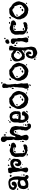

<svg xmlns="http://www.w3.org/2000/svg" viewBox="1882 -2591 941 4745"><g transform="rotate(-90 2352.5 -218.5)"><path d="M64 -266Q65 -263 65.5 -260.5Q66 -258 68 -256Q71 -252 69 -245Q60 -234 52 -234Q26 -246 34 -265Q36 -267 40.5 -269.5Q45 -272 50 -272Q53 -272 54 -271Q58 -268 64 -266ZM392 -1 388 1Q387 6 381 8Q375 10 372 14Q366 17 360 17Q352 17 348 18Q339 16 338 14Q330 14 326 10Q322 6 315 3Q312 -3 311 -4.5Q310 -6 308 -6H306Q307 -8 303 -12Q299 -16 298 -18Q293 -21 292 -23Q288 -25 285 -25Q280 -25 276 -20Q272 -14 268 -13L264 -10Q257 -7 253.5 -4Q250 -1 247 1Q244 0 238 0Q229 0 222 4Q215 7 210 8Q205 9 197 9Q192 10 189 10Q186 10 184 11Q181 12 175 12Q170 12 167 11.5Q164 11 160 10Q152 10 149 9H138Q134 7 133 7Q132 7 131.5 7.5Q131 8 130 8Q128 10 122 10Q113 5 109 5Q104 5 98 -1Q95 -4 90 -4Q83 -9 80 -14Q79 -16 78 -18Q77 -20 77 -22Q72 -30 73 -33Q69 -43 65 -46Q61 -50 59 -55Q57 -60 57 -63Q56 -65 56 -67Q56 -69 55 -71Q53 -79 52 -88.5Q51 -98 51 -106Q52 -113 51 -116Q52 -140 58 -154L60 -165Q60 -171 64 -174Q65 -185 70 -190Q72 -193 76 -201Q82 -207 82 -208V-209Q88 -213 88 -214Q98 -225 106 -230Q114 -235 124 -240Q157 -253 178 -253Q185 -253 188 -252Q192 -256 202 -256Q211 -256 215 -253Q222 -251 224.5 -250Q227 -249 230 -247Q232 -245 233.5 -245Q235 -245 237 -244Q246 -243 248 -241L251 -239Q259 -237 264 -237Q277 -237 282 -245Q283 -246 284.5 -248Q286 -250 286 -252Q286 -256 288 -260Q289 -262 288 -266Q287 -270 286 -273Q286 -296 284.5 -319Q283 -342 278 -365Q276 -371 275 -376.5Q274 -382 269 -385Q260 -412 241 -427Q235 -427 232 -431L224 -434Q217 -437 210 -437Q208 -437 207 -436.5Q206 -436 204 -436Q196 -434 189 -434Q188 -435 185 -435Q183 -435 182 -434L174 -432Q172 -433 167 -433Q163 -433 154 -428.5Q145 -424 143 -422Q140 -420 137 -419.5Q134 -419 132 -418Q129 -416 126.5 -415Q124 -414 122 -411Q121 -410 116 -406Q109 -402 104 -392Q100 -387 95.5 -379.5Q91 -372 91 -369L93 -360Q97 -357 98 -352Q103 -341 105 -341L107 -339H118Q124 -339 128 -341Q132 -343 137 -343Q139 -349 137 -357Q136 -361 138 -368Q144 -379 151 -386Q158 -393 170 -396Q172 -397 177 -400Q181 -402 184 -402Q191 -398 194 -398H196Q210 -396 216.5 -392.5Q223 -389 228 -381Q230 -375 230 -372Q230 -367 235 -364Q235 -356 235.5 -351Q236 -346 238 -342Q240 -338 237.5 -333.5Q235 -329 233 -324Q228 -318 227 -317Q226 -312 222.5 -308.5Q219 -305 216 -301Q214 -299 213 -296.5Q212 -294 207 -292L191 -286Q182 -281 178.5 -279.5Q175 -278 173 -278Q170 -278 164 -276Q153 -271 151 -273Q141 -273 138 -272Q135 -271 131 -271H128L118 -273Q109 -273 104 -280Q100 -286 88 -286Q79 -292 73 -295Q66 -297 65 -302Q59 -306 56 -308.5Q53 -311 51 -313Q49 -315 47.5 -316.5Q46 -318 44 -319Q42 -324 40.5 -327.5Q39 -331 37 -335Q32 -343 31.5 -351Q31 -359 31 -367Q31 -375 33 -383.5Q35 -392 37 -397Q38 -399 39 -401.5Q40 -404 41 -407Q46 -419 48.5 -422.5Q51 -426 53 -428Q61 -443 66.5 -446.5Q72 -450 79 -454Q86 -458 91 -460.5Q96 -463 101 -465Q107 -467 119 -469Q127 -470 134.5 -471Q142 -472 150 -477Q173 -477 194 -480Q196 -479 201 -481H219H224Q232 -481 237 -480Q253 -475 262.5 -473Q272 -471 278 -466Q304 -462 315 -440Q315 -436 316 -434Q317 -432 318 -430Q320 -424 320 -422Q323 -417 326 -414Q329 -411 332 -406Q335 -401 336.5 -397Q338 -393 340 -389Q342 -385 343.5 -381.5Q345 -378 347 -374Q349 -370 350 -367.5Q351 -365 353 -360L356 -352Q356 -347 359 -342Q360 -340 360 -338Q360 -336 361 -334Q359 -327 362 -322Q364 -315 362 -312Q366 -305 366 -297V-279Q366 -270 366.5 -266.5Q367 -263 368 -261Q370 -257 368 -252Q366 -245 368 -245Q369 -232 367.5 -226Q366 -220 366 -215Q366 -210 365 -206Q364 -202 363 -199Q364 -181 361 -175Q358 -151 355 -130Q357 -122 356.5 -116Q356 -110 355 -100Q356 -89 357 -81Q358 -73 363 -67L382 -63Q388 -61 388 -57Q390 -53 391.5 -50.5Q393 -48 395 -46Q400 -39 400 -35Q400 -33 399.5 -23Q399 -13 398 -11ZM139 -160Q137 -152 135 -148.5Q133 -145 133 -143Q133 -132 132.5 -127.5Q132 -123 131 -118Q127 -107 130 -99Q131 -94 132.5 -88.5Q134 -83 136 -81Q137 -71 144 -65.5Q151 -60 160 -56Q164 -55 171 -55Q179 -55 185 -58Q193 -62 202 -62Q210 -68 218 -68Q229 -75 228 -75Q235 -78 248 -84.5Q261 -91 264 -97Q270 -104 270 -120Q270 -125 272 -127Q274 -129 273.5 -130.5Q273 -132 273 -134Q269 -139 269 -144Q270 -147 269.5 -149.5Q269 -152 269 -153L264 -167Q263 -169 262.5 -171Q262 -173 262 -176Q259 -181 256.5 -184.5Q254 -188 252 -188Q249 -188 243 -190Q241 -189 236 -189Q231 -189 229 -191Q227 -193 222 -193Q217 -193 215 -191Q207 -191 199.5 -189Q192 -187 184 -184Q170 -176 156 -172Q151 -171 148.5 -170.5Q146 -170 143 -168ZM382 -449Q396 -445 401 -435Q404 -429 405 -422.5Q406 -416 401 -411Q393 -404 390.5 -402.5Q388 -401 386 -401Q383 -401 379 -403L364 -409Q354 -419 354 -435Q356 -437 357.5 -439Q359 -441 361 -443Q364 -446 368 -446H371Q374 -449 382 -449ZM43 -7H48Q55 -7 59.5 -3.5Q64 0 62 7Q62 10 61.5 13Q61 16 59 16Q55 16 50 21Q40 19 37.5 9Q35 -1 43 -7ZM394 -160Q406 -159 408.5 -153.5Q411 -148 409 -143Q404 -139 400 -139Q394 -141 393 -148Q392 -155 394 -160ZM390 -78 388 -81Q382 -89 383 -94Q384 -98 384 -108Q389 -114 391 -114Q416 -117 417 -108Q420 -100 419 -97Q417 -95 417 -93Q417 -91 416 -89Q411 -84 403 -81Q395 -78 390 -78Z M579 -164 576 -165Q575 -172 577 -178Q579 -182 578 -185Q587 -189 592 -189Q599 -189 603 -183Q610 -174 604 -163Q596 -156 594 -154.5Q592 -153 590 -153Q582 -153 581 -156.5Q580 -160 579 -164ZM581 -400Q595 -403 599 -409Q603 -413 608 -413Q616 -419 617 -418Q627 -423 630 -424Q632 -424 633.5 -424.5Q635 -425 637 -425Q641 -427 644 -428Q647 -429 648 -429Q663 -434 668 -434H671Q673 -434 674.5 -433.5Q676 -433 678 -433Q680 -433 688 -435Q692 -434 695 -433.5Q698 -433 702 -433Q709 -433 716 -433Q723 -433 731 -431Q737 -430 743 -425Q751 -425 755 -419Q763 -415 763 -413Q772 -407 778 -396Q781 -391 783.5 -387Q786 -383 790 -378Q796 -371 798 -361Q800 -352 804 -348Q803 -340 802 -332.5Q801 -325 800 -317Q796 -305 796 -287Q796 -284 796 -280Q796 -276 797 -272Q798 -263 797 -256Q792 -245 790.5 -239Q789 -233 787 -228Q785 -223 783 -218.5Q781 -214 779 -209Q771 -202 768 -198Q766 -196 764.5 -194.5Q763 -193 761 -192Q756 -182 746 -177Q736 -172 724 -170Q723 -167 718 -167H716Q713 -168 709 -164Q701 -164 699 -162Q698 -161 695 -161Q693 -161 688 -164Q681 -164 676 -168Q672 -170 666 -170Q664 -172 662 -173Q660 -174 655 -174Q647 -179 643 -184Q639 -189 634 -194Q627 -210 624 -215Q621 -219 619 -227V-237Q617 -241 619 -245Q614 -258 621 -271Q623 -274 624 -277Q625 -280 627 -283Q630 -288 632 -294Q631 -302 637.5 -305.5Q644 -309 649 -312Q652 -314 656.5 -316Q661 -318 666 -318Q671 -318 674 -315Q680 -311 683 -311Q688 -303 687 -293Q686 -283 684 -276Q685 -271 685.5 -266Q686 -261 686 -256Q686 -246 694 -243Q703 -242 706 -242Q709 -242 711 -243Q719 -248 720.5 -250.5Q722 -253 723 -256Q724 -260 728 -268Q732 -280 735 -285Q739 -290 739 -300Q739 -306 738 -309Q736 -313 736 -317Q731 -322 730 -328.5Q729 -335 727 -340Q719 -348 707 -351Q696 -354 686 -362Q676 -361 665 -359Q654 -357 644 -352Q639 -347 634 -345Q629 -343 621 -340L614 -333Q611 -329 606 -327Q601 -322 597.5 -318Q594 -314 591 -311Q583 -303 578.5 -286.5Q574 -270 574 -258Q577 -251 574 -243Q569 -226 568 -218Q565 -212 563 -201Q562 -191 560 -189Q558 -183 558.5 -179Q559 -175 560 -172L563 -158V-145Q568 -136 569 -125Q570 -120 571.5 -114Q573 -108 575 -103Q575 -91 578 -88Q580 -86 580 -82Q580 -78 580 -73Q580 -69 582 -61Q582 -57 582.5 -53.5Q583 -50 584 -45Q589 -32 583 -22L569 -4Q567 -3 565.5 -2.5Q564 -2 562 -1Q558 1 554 4H551Q546 4 544 6H535Q533 7 531.5 7Q530 7 528 8Q511 6 505.5 3Q500 0 498 -2Q491 -2 487 -6L476 -16Q470 -19 467 -25Q467 -33 466 -35L463 -44Q464 -54 465.5 -63Q467 -72 469 -77Q471 -79 472 -81Q473 -83 474 -85L476 -87Q479 -97 482.5 -107Q486 -117 489 -127L494 -156Q495 -158 495 -164V-181Q494 -184 492.5 -188.5Q491 -193 491 -198Q489 -204 489 -208Q489 -213 488.5 -217.5Q488 -222 487 -227Q484 -234 486 -240Q481 -256 482 -264Q482 -272 478 -278Q476 -288 475.5 -295.5Q475 -303 477 -311Q475 -317 476 -322Q476 -325 475.5 -327.5Q475 -330 474 -334Q473 -341 472.5 -347.5Q472 -354 472 -360Q472 -373 467 -379Q462 -392 457.5 -397.5Q453 -403 448 -406L443 -415Q438 -420 437 -426Q436 -432 444 -440Q449 -454 452 -462.5Q455 -471 460 -481Q472 -484 482.5 -484.5Q493 -485 505 -485Q510 -487 516.5 -488Q523 -489 529 -491Q534 -492 537.5 -492.5Q541 -493 545 -493Q555 -493 561 -487Q563 -484 566 -482.5Q569 -481 572 -479Q582 -465 579 -454Q581 -449 582 -442Q583 -435 582 -428Q581 -421 581 -414Q581 -407 581 -400ZM666 -141Q667 -128 652 -128Q644 -136 647 -136V-140Q652 -144 657 -144Q660 -144 662 -143Q664 -142 666 -141ZM647 -498Q661 -487 660.5 -482Q660 -477 657 -472Q652 -470 651 -468Q647 -464 644 -462Q641 -460 634 -460Q628 -460 625 -461Q616 -470 622 -481Q636 -497 647 -498ZM756 -464Q754 -467 754 -473Q754 -479 756 -484Q760 -486 767 -486Q771 -486 772 -485Q773 -483 774.5 -482Q776 -481 778 -479Q778 -468 771 -466Q764 -464 756 -464ZM798 -469Q810 -461 810 -460Q812 -456 812 -453Q815 -441 812 -435Q810 -434 807 -433Q804 -432 802 -430Q799 -427 791 -427Q780 -427 778 -438Q777 -450 781 -451Q785 -452 783 -457Q785 -459 786.5 -460.5Q788 -462 789 -464Q790 -467 798 -469Z M866 -35Q862 -39 863 -44Q864 -46 874 -46Q877 -41 876 -37.5Q875 -34 872 -35ZM925 -11 915 -6Q910 -1 903 -1H885Q881 -9 881.5 -13Q882 -17 884 -19Q887 -22 891 -28Q896 -29 898.5 -29.5Q901 -30 903 -31Q907 -29 908.5 -29.5Q910 -30 911 -30Q918 -30 923 -24.5Q928 -19 925 -11ZM985 -129Q992 -127 995 -126Q998 -125 1000 -120Q1007 -116 1009 -106Q1010 -101 1008 -99Q1006 -97 1003 -95Q1000 -93 996.5 -91.5Q993 -90 992 -87Q985 -88 978.5 -90.5Q972 -93 967 -98Q962 -110 965 -117.5Q968 -125 973 -127ZM999 -334Q1001 -317 991 -312Q988 -311 981 -304Q975 -298 969 -298Q961 -298 959 -311Q960 -313 961.5 -316Q963 -319 963 -324Q963 -331 969 -332Q972 -341 985 -341Q995 -341 999 -334ZM1189 -386Q1194 -383 1197 -374.5Q1200 -366 1201 -358Q1201 -350 1195 -346Q1194 -342 1194 -339.5Q1194 -337 1192 -335Q1186 -330 1182 -326.5Q1178 -323 1176 -319Q1170 -313 1161 -310Q1151 -300 1144 -299Q1139 -297 1136.5 -296Q1134 -295 1133 -294H1128Q1121 -294 1118 -293Q1114 -291 1111 -291H1102Q1094 -291 1089 -295.5Q1084 -300 1077 -305Q1072 -315 1074.5 -323Q1077 -331 1079 -336Q1080 -345 1077 -350Q1074 -355 1072 -362Q1063 -365 1058 -367Q1052 -369 1049 -369Q1044 -369 1042 -368L1035 -365Q1030 -364 1026 -363.5Q1022 -363 1017 -363Q1010 -363 1002 -358H985Q979 -358 976.5 -357Q974 -356 972 -354Q970 -352 967 -350.5Q964 -349 961 -347Q953 -342 947.5 -337Q942 -332 940 -322Q934 -309 934 -305Q934 -300 934.5 -295Q935 -290 935 -284Q934 -279 935 -273Q937 -263 936 -262Q936 -253 936.5 -248.5Q937 -244 939 -240Q941 -232 936 -226Q940 -209 940 -189Q940 -184 939.5 -180.5Q939 -177 940 -175Q941 -172 939 -166Q940 -159 941 -152.5Q942 -146 937 -141Q939 -131 941.5 -121.5Q944 -112 950 -104Q950 -90 952 -84Q954 -78 960 -73Q965 -72 967 -70.5Q969 -69 971 -69H985Q988 -69 989 -68Q997 -70 1002 -71.5Q1007 -73 1011 -73Q1015 -77 1018 -78L1024 -81Q1035 -89 1041.5 -92Q1048 -95 1054 -96L1064 -98Q1073 -100 1074 -99L1077 -96Q1091 -96 1098 -102Q1103 -104 1106.5 -106.5Q1110 -109 1114 -111Q1117 -112 1120.5 -112Q1124 -112 1127 -112Q1136 -112 1143.5 -108.5Q1151 -105 1155 -97Q1152 -88 1155 -77Q1158 -65 1152 -59Q1149 -41 1134.5 -30.5Q1120 -20 1100 -18Q1095 -13 1094 -14Q1082 -10 1079 -10H1076Q1075 -11 1070 -11H1068H1064Q1058 -11 1055 -12Q1049 -14 1045 -14Q1035 -14 1025 -9Q1020 -8 1015.5 -7Q1011 -6 1007 -6Q1002 -6 1000 -7Q996 -11 993.5 -12Q991 -13 990 -14Q986 -16 983 -18H977Q970 -18 962 -21Q933 -25 923 -41Q915 -46 908 -50Q901 -54 895 -58Q882 -64 876 -77Q873 -79 871.5 -80.5Q870 -82 868 -84Q866 -86 865 -87.5Q864 -89 862 -91Q861 -95 857 -103Q855 -107 854 -110Q853 -113 852 -116Q852 -123 849 -132V-146Q849 -149 848.5 -152.5Q848 -156 849 -160Q849 -165 850 -167Q851 -170 850 -174Q848 -185 849 -190Q850 -195 852 -199Q843 -245 846 -284Q843 -288 845 -297Q847 -307 847 -312Q847 -317 848 -319Q849 -322 849 -327Q852 -339 858 -347Q860 -350 861 -352Q862 -354 863 -356L866 -361Q866 -363 867 -364Q868 -365 869 -367Q874 -375 875.5 -379Q877 -383 879 -386Q882 -394 889 -398L896 -405Q906 -410 912 -413.5Q918 -417 923 -420Q931 -426 943 -427Q946 -429 949.5 -431Q953 -433 957 -435Q962 -438 968 -442L983 -447Q985 -446 990 -446Q995 -446 998 -447Q1003 -449 1006.5 -449Q1010 -449 1014 -449L1028 -446Q1032 -445 1035 -444Q1038 -443 1040 -442Q1048 -442 1054 -438Q1058 -436 1061 -434Q1064 -432 1067 -432Q1076 -427 1078.5 -426.5Q1081 -426 1083 -426Q1086 -426 1088 -425Q1094 -424 1097.5 -423.5Q1101 -423 1107 -423Q1118 -423 1125 -420Q1136 -415 1147 -414Q1153 -413 1159 -412Q1165 -411 1171 -409Q1174 -404 1183 -401Q1189 -398 1189 -386ZM1060 -331Q1053 -329 1051 -327Q1047 -325 1043 -325Q1033 -325 1028 -333Q1027 -339 1029 -341Q1033 -350 1042 -351Q1046 -352 1050 -352Q1054 -352 1057 -352Q1067 -345 1067.5 -343Q1068 -341 1065 -339Q1060 -336 1060 -331ZM1163 -458 1160 -450Q1158 -448 1148 -441Q1138 -434 1134 -434Q1131 -434 1124 -439Q1116 -445 1114 -455Q1113 -458 1117 -462Q1123 -464 1130 -466Q1137 -468 1144 -468Q1150 -468 1155.5 -466Q1161 -464 1163 -458Z M1225 -152H1231Q1239 -147 1243.5 -139Q1248 -131 1243 -121Q1243 -109 1242 -106L1239 -98Q1233 -94 1227 -94H1225Q1217 -108 1219 -120Q1221 -131 1216 -140Q1218 -143 1220 -146.5Q1222 -150 1225 -152ZM1231 -190Q1238 -192 1240 -180Q1242 -167 1237 -164Q1226 -162 1226 -174Q1224 -185 1231 -190ZM1619 -34Q1614 -41 1615 -50.5Q1616 -60 1618 -65Q1623 -71 1630 -72.5Q1637 -74 1644 -74Q1649 -71 1651 -70Q1653 -69 1654 -68Q1658 -49 1646 -38Q1638 -36 1634 -34Q1632 -33 1627 -33Q1622 -33 1619 -34ZM1427 -265Q1430 -273 1432 -275Q1434 -277 1436 -278L1442 -281Q1448 -279 1450 -273Q1452 -267 1448 -262Q1444 -258 1439 -258Q1431 -258 1427 -265ZM1336 -302Q1341 -304 1344 -308Q1347 -313 1353 -313Q1355 -318 1362 -319Q1369 -321 1367 -329Q1369 -334 1370.5 -338Q1372 -342 1371 -347Q1374 -355 1377 -361.5Q1380 -368 1382 -376Q1386 -380 1387 -384Q1389 -389 1391 -391Q1393 -395 1396 -397.5Q1399 -400 1401 -404Q1403 -407 1405 -410Q1407 -413 1409 -418Q1414 -423 1416.5 -425Q1419 -427 1420 -428L1437 -439Q1444 -443 1452 -443Q1455 -446 1460.5 -447Q1466 -448 1471 -448Q1480 -448 1483 -446Q1484 -446 1485 -446.5Q1486 -447 1488 -447Q1493 -447 1499 -444L1516 -438Q1523 -436 1528.5 -433.5Q1534 -431 1537 -426L1547 -422Q1564 -418 1567 -412Q1571 -405 1577 -401Q1581 -393 1588 -386Q1594 -380 1596 -367Q1601 -345 1605 -332Q1606 -330 1606 -328.5Q1606 -327 1607 -325Q1609 -322 1610.5 -317.5Q1612 -313 1610 -310Q1609 -306 1610 -302Q1608 -285 1607.5 -270.5Q1607 -256 1605 -242Q1603 -223 1599 -205Q1602 -197 1602.5 -188.5Q1603 -180 1602 -169Q1602 -163 1601.5 -157Q1601 -151 1601 -145Q1597 -136 1598 -135Q1596 -129 1596 -126Q1596 -123 1595 -120Q1593 -115 1595 -109L1592 -101Q1591 -99 1590.5 -96.5Q1590 -94 1589 -92Q1587 -86 1587 -83Q1587 -79 1585 -75V-61Q1584 -57 1584 -47L1593 -24Q1597 -16 1597 -11Q1599 -5 1604 -5Q1607 -5 1609 -6Q1611 -7 1613 -7Q1615 -7 1617 -9L1624 -12Q1630 -10 1633 -10Q1642 -10 1646 -16Q1651 -17 1654 -17Q1660 -17 1663 -8Q1667 5 1670 17Q1672 25 1672 33Q1672 41 1667 47Q1665 50 1663.5 53.5Q1662 57 1661 59Q1647 73 1633.5 75.5Q1620 78 1602 78Q1593 73 1585 73Q1572 73 1566 67Q1562 63 1558.5 61Q1555 59 1552 57Q1549 48 1544 43Q1541 40 1538.5 36.5Q1536 33 1533 29Q1532 27 1531 25.5Q1530 24 1529 22Q1524 11 1521 10Q1519 8 1518.5 6.5Q1518 5 1517 3Q1512 -3 1508 -8Q1504 -13 1504 -18Q1504 -28 1499 -35Q1500 -39 1500.5 -41.5Q1501 -44 1500 -47Q1499 -54 1500 -58Q1499 -63 1498.5 -67.5Q1498 -72 1500 -80Q1501 -84 1502.5 -87.5Q1504 -91 1506 -95Q1510 -100 1510 -111Q1508 -116 1507.5 -120Q1507 -124 1509 -130Q1505 -134 1507 -137Q1508 -140 1506 -146Q1508 -151 1510 -155Q1512 -159 1514 -163Q1516 -166 1517.5 -170Q1519 -174 1521 -179Q1523 -190 1523.5 -200.5Q1524 -211 1524 -219Q1522 -229 1522 -234Q1522 -238 1522 -242Q1522 -246 1521 -249Q1519 -255 1520 -256Q1516 -269 1516 -279Q1516 -287 1511 -290Q1512 -295 1511.5 -302Q1511 -309 1509 -314Q1505 -319 1504 -323Q1502 -327 1502 -331Q1501 -338 1496 -340Q1493 -342 1491 -343Q1490 -343 1490 -343Q1484 -343 1477 -348Q1473 -350 1470 -350Q1468 -350 1462 -346H1457Q1447 -346 1443 -339L1430 -330Q1426 -326 1424 -322Q1419 -310 1419 -310Q1415 -303 1414 -299Q1413 -295 1413 -290Q1410 -286 1408 -279L1405 -266Q1395 -250 1397 -239Q1397 -233 1394.5 -221.5Q1392 -210 1387 -205Q1385 -197 1384 -194.5Q1383 -192 1379 -187Q1374 -182 1373 -180L1367 -171Q1366 -155 1369 -145Q1371 -140 1372 -136Q1373 -132 1374 -127Q1376 -117 1378 -114L1381 -108Q1384 -98 1384 -95Q1389 -86 1390 -80.5Q1391 -75 1391 -70Q1391 -65 1391 -61Q1391 -57 1393 -54V-31Q1392 -23 1390 -21Q1388 -19 1387 -18.5Q1386 -18 1385 -16Q1384 -13 1380 -9Q1374 -1 1370.5 2Q1367 5 1365 6Q1359 9 1356 12Q1350 14 1349 14H1347Q1346 14 1340 16Q1336 17 1329 17Q1324 17 1323 16Q1318 14 1311.5 12.5Q1305 11 1297 11Q1287 11 1282 7Q1270 -8 1265 -16Q1262 -26 1260.5 -29Q1259 -32 1257 -35Q1253 -44 1256 -56Q1257 -58 1258 -60Q1259 -62 1260 -64Q1259 -73 1264 -85Q1266 -90 1267 -94.5Q1268 -99 1267 -104Q1268 -108 1269.5 -111Q1271 -114 1273 -117Q1277 -122 1276 -127.5Q1275 -133 1274 -136Q1273 -139 1271 -145Q1269 -151 1267 -153L1265 -156Q1265 -161 1264.5 -164Q1264 -167 1263 -171Q1262 -177 1265 -179Q1264 -188 1265 -188Q1265 -190 1264.5 -192.5Q1264 -195 1264 -198Q1264 -203 1266 -205Q1263 -210 1262 -218.5Q1261 -227 1261 -233Q1261 -244 1261 -251.5Q1261 -259 1262 -267Q1263 -273 1262.5 -279.5Q1262 -286 1261 -292Q1262 -300 1263.5 -308Q1265 -316 1267 -324Q1268 -334 1275 -344Q1279 -353 1276 -364Q1274 -366 1272 -371Q1270 -376 1272 -379Q1266 -385 1266 -398Q1266 -404 1265.5 -410Q1265 -416 1264 -421Q1266 -433 1265 -447Q1264 -461 1262 -473Q1266 -483 1263 -494Q1260 -502 1262 -511L1259 -523Q1256 -527 1251 -528L1244 -532Q1239 -540 1237 -545Q1235 -547 1234 -549Q1233 -551 1231 -553L1228 -562Q1226 -567 1222 -568Q1220 -575 1216 -582Q1213 -589 1214 -596Q1218 -607 1219 -612Q1220 -617 1219 -621Q1218 -628 1221 -636Q1226 -641 1229.5 -645.5Q1233 -650 1236 -652L1246 -659Q1258 -659 1265 -664Q1273 -669 1281 -669Q1289 -669 1295 -665Q1306 -665 1312 -663.5Q1318 -662 1321 -655Q1333 -652 1346 -638Q1350 -618 1352 -596Q1354 -574 1354 -554L1357 -545Q1357 -537 1353 -532Q1348 -525 1347 -520.5Q1346 -516 1346 -511Q1347 -507 1347 -501Q1346 -493 1347 -492V-489Q1345 -472 1347 -459Q1349 -446 1351 -436Q1351 -431 1351 -426.5Q1351 -422 1349 -417Q1345 -408 1348 -397Q1347 -393 1347 -389.5Q1347 -386 1346 -382Q1344 -372 1341 -369Q1342 -364 1341 -359.5Q1340 -355 1338 -350Q1341 -338 1334 -330V-316Q1334 -312 1336 -302ZM1648 -110Q1646 -97 1642 -96Q1638 -95 1632 -94Q1627 -108 1629 -111Q1632 -118 1639 -118Q1642 -118 1643 -117Q1647 -116 1648 -110ZM1487 -301 1484 -292Q1482 -290 1478 -290Q1476 -290 1475 -291Q1473 -291 1472 -290.5Q1471 -290 1469 -290Q1463 -290 1456.5 -292.5Q1450 -295 1451 -302Q1449 -312 1452 -313L1455 -319Q1458 -321 1461 -322.5Q1464 -324 1466 -325Q1467 -326 1470 -326Q1473 -326 1476 -324.5Q1479 -323 1481 -321Q1482 -319 1487 -317Q1489 -312 1489.5 -308Q1490 -304 1487 -301ZM1392 -598Q1408 -586 1408.5 -571.5Q1409 -557 1402 -547Q1398 -544 1391 -544Q1386 -544 1380 -546Q1378 -550 1376 -553.5Q1374 -557 1375 -562Q1370 -569 1371.5 -580.5Q1373 -592 1381 -595Q1383 -595 1392 -598ZM1453 -551Q1455 -545 1455.5 -542.5Q1456 -540 1457 -538Q1455 -533 1451 -526Q1447 -519 1442 -521Q1438 -522 1435 -526Q1432 -530 1433 -535Q1437 -546 1440 -548.5Q1443 -551 1453 -551Z M1695 -15 1711 -26 1721 -24Q1724 -21 1729 -21Q1736 -15 1732 -8Q1730 -4 1728.5 -0.5Q1727 3 1725 6Q1722 7 1716 7Q1707 7 1695 2Q1694 -1 1694.5 -3.5Q1695 -6 1695 -8Q1695 -10 1695.5 -11.5Q1696 -13 1695 -15ZM1837 -78Q1840 -80 1843 -81.5Q1846 -83 1848 -85Q1850 -87 1853 -89Q1856 -91 1859 -93Q1861 -98 1863.5 -99.5Q1866 -101 1868 -104Q1873 -115 1871 -121Q1870 -124 1870.5 -127Q1871 -130 1871 -134L1887 -143Q1889 -145 1892 -145Q1893 -145 1894 -144.5Q1895 -144 1896 -144Q1900 -146 1905 -146Q1908 -146 1909 -145Q1916 -147 1920.5 -148Q1925 -149 1932 -149L1938 -146Q1940 -144 1943 -142Q1946 -140 1951 -140Q1956 -140 1960 -136Q1964 -132 1965 -129Q1972 -119 1972 -117Q1973 -109 1972.5 -106Q1972 -103 1973 -101Q1973 -98 1973 -89Q1973 -80 1968 -74L1955 -63Q1949 -57 1946 -56Q1943 -55 1941 -52.5Q1939 -50 1937 -48L1930 -39Q1928 -30 1925 -26.5Q1922 -23 1918 -20Q1914 -17 1910.5 -14Q1907 -11 1905 -6Q1900 -6 1898 -3Q1893 2 1890 2Q1878 8 1867.5 13Q1857 18 1844 18Q1838 15 1832 15Q1828 15 1826 16Q1822 18 1818 18Q1811 17 1806 15Q1801 13 1795 10L1786 8Q1773 7 1768 0Q1764 -6 1757 -9Q1752 -14 1747.5 -20Q1743 -26 1738 -31Q1728 -40 1723 -55Q1719 -58 1717.5 -62Q1716 -66 1714 -71Q1713 -72 1709 -79Q1708 -83 1704 -91Q1700 -95 1698 -102Q1696 -113 1695.5 -117.5Q1695 -122 1694 -126L1691 -139Q1691 -142 1691 -145.5Q1691 -149 1692 -152Q1694 -170 1690 -182Q1689 -186 1689 -189.5Q1689 -193 1689 -196Q1690 -212 1693 -223.5Q1696 -235 1701 -245Q1701 -249 1700 -252Q1698 -260 1698 -265Q1698 -270 1700 -275Q1698 -282 1698.5 -286.5Q1699 -291 1700 -298Q1698 -302 1698 -309Q1699 -323 1700.5 -338.5Q1702 -354 1706 -366Q1706 -372 1710 -376Q1713 -379 1716 -385Q1720 -393 1721 -394L1728 -404Q1743 -423 1757 -429Q1762 -433 1765.5 -434Q1769 -435 1771 -436L1780 -439Q1782 -440 1785.5 -441.5Q1789 -443 1793 -443Q1796 -443 1798 -442Q1810 -449 1825 -449Q1831 -453 1837 -453Q1841 -453 1849 -451Q1858 -449 1859 -450H1862Q1869 -450 1873 -447Q1895 -447 1910 -438Q1910 -434 1916 -432Q1918 -430 1919.5 -428.5Q1921 -427 1922 -425Q1926 -423 1929.5 -420Q1933 -417 1935 -412Q1946 -408 1949 -400Q1951 -395 1953.5 -391Q1956 -387 1958 -383Q1960 -376 1960.5 -373.5Q1961 -371 1961 -368Q1962 -366 1966 -362Q1969 -359 1971 -356Q1971 -350 1973 -342Q1975 -334 1975 -328Q1977 -323 1977.5 -315.5Q1978 -308 1978 -300Q1978 -296 1976 -290Q1971 -276 1976 -265Q1980 -258 1975 -252Q1978 -236 1974 -228Q1972 -223 1971 -217.5Q1970 -212 1969 -207Q1967 -196 1963 -196Q1962 -194 1957 -191Q1952 -188 1946 -185.5Q1940 -183 1934 -181Q1928 -179 1926 -179Q1924 -178 1919 -178Q1915 -178 1911 -178.5Q1907 -179 1902 -179Q1898 -180 1895.5 -180.5Q1893 -181 1891 -181Q1889 -181 1888 -180.5Q1887 -180 1886 -180Q1880 -178 1874.5 -177Q1869 -176 1864 -175H1860Q1855 -175 1852 -176Q1844 -174 1832 -174Q1829 -174 1820 -175Q1811 -176 1808 -179Q1800 -181 1790 -182Q1780 -183 1773 -183Q1766 -178 1765 -170Q1764 -165 1764 -160.5Q1764 -156 1763 -151Q1762 -146 1761.5 -141Q1761 -136 1763 -131Q1765 -126 1767 -121.5Q1769 -117 1769 -112Q1769 -102 1774 -92Q1776 -90 1777.5 -87.5Q1779 -85 1780 -82Q1789 -79 1797 -79Q1800 -82 1805 -82Q1806 -82 1810 -80Q1814 -78 1816 -78Q1821 -78 1824 -81Q1829 -79 1830 -79Q1831 -79 1832 -79Q1836 -79 1837 -78ZM1898 -336 1896 -340Q1893 -346 1890.5 -351.5Q1888 -357 1886 -363Q1881 -374 1867 -377Q1865 -379 1862 -381Q1860 -381 1859 -382L1846 -385Q1841 -387 1835.5 -388Q1830 -389 1825 -389Q1821 -389 1820 -388Q1817 -384 1812 -384Q1801 -375 1798.5 -370.5Q1796 -366 1795 -364L1791 -354Q1792 -346 1792.5 -340Q1793 -334 1796 -329Q1798 -324 1796 -319Q1797 -316 1797 -310Q1797 -304 1798 -301Q1795 -291 1795 -291Q1794 -286 1793.5 -282Q1793 -278 1791 -276Q1785 -270 1784 -262Q1784 -256 1783 -253Q1782 -251 1782 -248.5Q1782 -246 1781 -244Q1786 -242 1794 -240Q1802 -236 1804 -233H1812Q1818 -235 1821 -235Q1824 -235 1826 -235Q1833 -235 1839.5 -234.5Q1846 -234 1854 -233Q1859 -232 1865 -231.5Q1871 -231 1876 -231Q1879 -231 1882.5 -231Q1886 -231 1889 -232Q1899 -232 1899 -236Q1899 -238 1900 -239.5Q1901 -241 1902 -243Q1907 -248 1907.5 -257Q1908 -266 1907 -269Q1907 -283 1908 -287Q1908 -294 1907 -297Q1906 -308 1904.5 -317.5Q1903 -327 1898 -336ZM1868 -245Q1861 -256 1862 -258.5Q1863 -261 1866 -262Q1867 -264 1868.5 -265Q1870 -266 1871 -268Q1872 -270 1873 -271.5Q1874 -273 1875 -275H1877Q1881 -275 1883 -273Q1885 -271 1887 -270.5Q1889 -270 1891 -269Q1898 -261 1893 -254Q1888 -247 1880 -245Q1876 -247 1874 -247Q1872 -247 1868 -245ZM1985 -45Q1986 -40 1985 -35Q1984 -30 1985 -28Q1987 -24 1981 -18Q1970 -5 1968 -6H1963Q1957 -4 1953 -4Q1948 -4 1943.5 -5.5Q1939 -7 1940 -11Q1940 -14 1944 -17Q1951 -24 1952 -29Q1959 -37 1963.5 -40Q1968 -43 1971 -44Q1974 -44 1977.5 -44Q1981 -44 1985 -45ZM1720 -462Q1725 -460 1726 -457Q1727 -454 1729 -449Q1731 -437 1723 -434Q1716 -430 1709 -423H1705H1698Q1697 -424 1693 -431Q1694 -442 1694.5 -447Q1695 -452 1697 -457Q1704 -461 1708 -461.5Q1712 -462 1720 -462ZM1757 -487Q1756 -483 1758 -480Q1762 -477 1760 -472Q1756 -470 1753 -469Q1752 -468 1751 -468H1738Q1739 -488 1751 -488Q1755 -488 1757 -487Z M2278 -462Q2286 -461 2289 -459.5Q2292 -458 2295 -456Q2302 -456 2308 -452Q2310 -451 2311 -450Q2312 -449 2314 -447Q2319 -440 2328 -435Q2332 -433 2333.5 -430Q2335 -427 2337 -425Q2342 -419 2344.5 -417Q2347 -415 2351 -414Q2353 -412 2355.5 -410Q2358 -408 2360 -406Q2369 -404 2369 -402Q2377 -397 2377 -397V-395Q2385 -393 2389 -389Q2391 -387 2393.5 -385Q2396 -383 2399 -381Q2403 -376 2413 -371Q2420 -359 2427 -353Q2435 -346 2440 -335L2445 -328Q2448 -319 2452.5 -310.5Q2457 -302 2463 -295Q2467 -285 2467 -281Q2470 -276 2472 -270.5Q2474 -265 2472 -260Q2476 -255 2476 -244Q2474 -236 2478 -231Q2477 -226 2477 -224Q2477 -222 2477 -220L2474 -198Q2469 -188 2465 -176Q2465 -171 2464.5 -164.5Q2464 -158 2459 -154V-148Q2455 -140 2453.5 -135.5Q2452 -131 2450 -127Q2448 -122 2446.5 -118Q2445 -114 2443 -109L2439 -99Q2437 -95 2435 -93Q2432 -90 2428 -84.5Q2424 -79 2424 -76Q2422 -71 2416 -66Q2413 -63 2412 -60Q2406 -53 2399.5 -48.5Q2393 -44 2387 -40Q2375 -33 2364 -23Q2342 -7 2336 -5Q2325 0 2317 5Q2310 5 2306 7Q2300 10 2293 10Q2291 11 2284 11H2279Q2274 11 2270 11Q2266 11 2263 12Q2258 11 2254 11Q2250 11 2248 10Q2243 10 2241 7Q2233 7 2230 4Q2224 1 2216 1Q2215 1 2214.5 1.5Q2214 2 2212 2Q2210 2 2208 0Q2205 3 2202 3Q2201 3 2200.5 2.5Q2200 2 2199 2Q2195 0 2190 0L2183 -3Q2178 -6 2177 -7Q2164 -8 2159 -15L2151 -18Q2138 -24 2134 -28Q2129 -34 2121 -35Q2114 -43 2111.5 -45.5Q2109 -48 2108 -50Q2106 -54 2103 -57L2096 -63Q2091 -68 2088 -69Q2086 -73 2084.5 -75Q2083 -77 2081 -79Q2078 -82 2078 -86Q2076 -86 2073 -89Q2070 -92 2072 -94Q2067 -97 2063.5 -104Q2060 -111 2059 -119Q2054 -133 2051.5 -139.5Q2049 -146 2047 -151Q2045 -156 2043.5 -160.5Q2042 -165 2040 -170Q2036 -175 2032 -185.5Q2028 -196 2034 -205Q2032 -211 2033 -213Q2034 -216 2032 -220Q2034 -226 2033 -232Q2032 -236 2032 -244Q2032 -252 2034 -258Q2036 -264 2039 -270Q2041 -280 2044 -289.5Q2047 -299 2052 -307Q2054 -312 2059 -314Q2058 -318 2061 -321Q2064 -324 2065 -327Q2066 -337 2071 -343Q2076 -349 2081 -357Q2082 -365 2086 -372Q2091 -377 2091 -386Q2095 -388 2098.5 -391Q2102 -394 2101 -399Q2109 -405 2114 -414Q2122 -420 2126 -422Q2132 -427 2139.5 -432.5Q2147 -438 2149 -441Q2157 -447 2161 -447Q2176 -453 2176 -453L2185 -454Q2196 -456 2202 -457Q2208 -458 2214 -460Q2220 -460 2225 -459.5Q2230 -459 2235 -457Q2237 -457 2243 -459Q2244 -460 2246 -460Q2249 -460 2251 -459Q2262 -461 2266.5 -460.5Q2271 -460 2273 -460ZM2393 -216 2392 -218Q2392 -225 2387 -235Q2382 -246 2383 -253Q2380 -258 2377 -263.5Q2374 -269 2374 -276L2368 -285Q2364 -289 2366 -295Q2364 -299 2363.5 -302Q2363 -305 2363 -310V-318L2362 -319Q2360 -324 2358.5 -327Q2357 -330 2352 -332H2341Q2335 -334 2332.5 -334Q2330 -334 2328 -335Q2324 -337 2322 -341Q2318 -345 2314.5 -348Q2311 -351 2308 -352Q2302 -354 2300 -361Q2296 -363 2290 -367Q2285 -370 2282 -375Q2275 -379 2273 -382Q2267 -385 2262 -385Q2260 -385 2259 -384.5Q2258 -384 2257 -384Q2249 -381 2243 -378Q2237 -375 2232 -375Q2222 -375 2217 -365Q2212 -363 2207 -361Q2202 -359 2197 -358Q2192 -356 2187.5 -353.5Q2183 -351 2180 -346Q2166 -338 2153 -334Q2146 -329 2140 -325.5Q2134 -322 2127 -319Q2122 -315 2113.5 -304Q2105 -293 2101 -287L2098 -277Q2097 -274 2097 -271.5Q2097 -269 2096 -267Q2097 -252 2099 -250Q2102 -234 2105.5 -223Q2109 -212 2114 -202Q2120 -198 2120 -194Q2128 -191 2131 -178Q2138 -173 2143.5 -168Q2149 -163 2152 -155Q2159 -152 2163 -137L2170 -127Q2180 -122 2186.5 -115Q2193 -108 2200 -98Q2215 -89 2236.5 -87Q2258 -85 2276 -85Q2278 -85 2280 -85.5Q2282 -86 2284 -86Q2294 -88 2298 -88Q2301 -90 2303.5 -91.5Q2306 -93 2308 -95Q2314 -99 2318 -100Q2323 -107 2328.5 -111Q2334 -115 2339 -117L2346 -121Q2348 -123 2352 -125Q2361 -135 2368 -139Q2377 -144 2383 -155Q2389 -166 2392 -179Q2392 -185 2393 -191Q2394 -197 2395 -203Q2392 -205 2392 -209Q2392 -214 2393 -216ZM2152 -284 2154 -281Q2158 -273 2150 -262Q2148 -258 2143 -254.5Q2138 -251 2134 -251Q2130 -251 2127 -252.5Q2124 -254 2122 -256Q2120 -260 2119.5 -264Q2119 -268 2121 -273Q2123 -277 2131 -281.5Q2139 -286 2146 -286Q2148 -286 2152 -284ZM2261 -155 2259 -158Q2270 -157 2279 -153.5Q2288 -150 2290 -142Q2293 -127 2282 -121.5Q2271 -116 2259 -115Q2240 -115 2233 -125Q2231 -131 2234 -134Q2238 -138 2239 -141L2250 -149Q2253 -151 2255.5 -152Q2258 -153 2261 -155ZM2341 -193Q2345 -187 2343 -184Q2340 -181 2338 -176Q2331 -165 2329 -165Q2324 -165 2322 -164Q2320 -165 2318 -166Q2316 -167 2314 -169Q2310 -171 2308.5 -176.5Q2307 -182 2311 -187L2318 -194Q2323 -195 2331 -197Q2337 -197 2341 -193ZM2443 -29Q2440 -24 2436.5 -21Q2433 -18 2427 -18Q2422 -18 2420 -20Q2418 -22 2415 -24Q2409 -27 2409.5 -31Q2410 -35 2413 -37Q2415 -39 2419 -40Q2423 -41 2431 -44Q2433 -45 2436 -45Q2441 -45 2443 -40V-36Q2441 -34 2443 -29ZM2050 -423Q2048 -430 2050 -437.5Q2052 -445 2057 -448Q2065 -460 2069 -460Q2073 -460 2076 -464Q2084 -462 2089 -456Q2094 -450 2093 -440Q2091 -434 2088.5 -431Q2086 -428 2083 -426Q2075 -420 2073 -417Q2069 -414 2057 -414Z M2504 -21H2507Q2511 -21 2512 -18Q2515 -13 2518 -13Q2519 -5 2517 0Q2515 5 2512 10Q2511 11 2509 11Q2507 11 2505 10L2497 7Q2490 -5 2491 -7Q2494 -15 2499 -18ZM2531 -349Q2529 -363 2528 -370.5Q2527 -378 2526 -383Q2524 -392 2531 -399Q2537 -398 2541 -398Q2545 -398 2547 -398Q2552 -398 2553 -392Q2560 -382 2556.5 -368Q2553 -354 2545 -349H2542Q2539 -349 2538 -348Q2536 -347 2536 -347Q2535 -347 2531 -349ZM2656 -619Q2659 -608 2661.5 -593Q2664 -578 2658 -566Q2658 -561 2658 -557.5Q2658 -554 2657 -548Q2649 -540 2642.5 -531Q2636 -522 2638 -508Q2635 -498 2636 -488Q2638 -476 2636 -467Q2636 -453 2637 -440Q2638 -427 2641 -416Q2643 -405 2644 -394Q2645 -383 2644 -370Q2645 -361 2645.5 -355.5Q2646 -350 2651 -347Q2650 -343 2651 -337Q2653 -331 2648 -328L2651 -320Q2651 -315 2653 -313Q2653 -307 2652 -302.5Q2651 -298 2649 -293Q2647 -288 2647 -284.5Q2647 -281 2647 -277V-272Q2647 -263 2647 -260Q2647 -257 2648 -256Q2650 -245 2649 -245Q2648 -239 2650.5 -234.5Q2653 -230 2655 -227Q2655 -219 2655.5 -210Q2656 -201 2660 -194Q2665 -182 2664 -177Q2663 -171 2666 -166Q2664 -162 2665 -154Q2665 -150 2664.5 -146.5Q2664 -143 2664 -140Q2663 -138 2662.5 -136Q2662 -134 2662 -129Q2662 -123 2661 -120Q2659 -114 2659 -110Q2661 -104 2661 -101.5Q2661 -99 2661 -97Q2659 -83 2662 -75Q2665 -65 2663 -55Q2665 -50 2665.5 -45Q2666 -40 2664 -35Q2667 -27 2668 -20.5Q2669 -14 2666 -7Q2658 4 2651.5 7Q2645 10 2640 10Q2625 16 2617 20Q2607 24 2596 24Q2588 22 2583 22Q2577 23 2575 23Q2573 23 2571 23Q2568 23 2564 21Q2562 20 2561.5 19Q2561 18 2559 16Q2553 14 2551 14Q2542 4 2538.5 0Q2535 -4 2536 -7Q2536 -13 2532 -13Q2529 -34 2533.5 -58Q2538 -82 2551 -98Q2556 -124 2559 -142Q2562 -160 2562 -179V-190Q2561 -196 2562 -200Q2565 -213 2564 -217Q2563 -221 2564 -225Q2568 -237 2568 -248V-260Q2568 -266 2570 -268Q2570 -278 2569.5 -281.5Q2569 -285 2570 -287V-291Q2569 -299 2569.5 -308Q2570 -317 2573 -325Q2573 -332 2578 -342Q2579 -347 2579.5 -351Q2580 -355 2579 -360V-370Q2577 -383 2576 -387Q2575 -391 2573 -393Q2571 -395 2569.5 -397.5Q2568 -400 2568 -404Q2564 -407 2563 -414Q2562 -421 2562 -426V-438Q2564 -444 2565.5 -447.5Q2567 -451 2567 -453Q2567 -459 2566.5 -461.5Q2566 -464 2567 -466Q2567 -470 2563 -473Q2561 -484 2560.5 -487Q2560 -490 2558 -495Q2551 -506 2551 -514Q2552 -516 2552 -519.5Q2552 -523 2552 -526Q2552 -532 2554 -536Q2553 -542 2552.5 -547.5Q2552 -553 2553 -559Q2553 -565 2552.5 -570.5Q2552 -576 2551 -582Q2551 -587 2550 -589L2551 -601Q2551 -612 2559 -620Q2565 -626 2566 -626Q2569 -630 2573 -630Q2576 -630 2579 -634Q2583 -636 2585 -636Q2587 -636 2587.5 -635.5Q2588 -635 2590 -635Q2593 -633 2595.5 -632Q2598 -631 2601 -631Q2603 -631 2607 -633Q2615 -635 2618 -634Q2621 -633 2624 -631Q2627 -629 2629.5 -628Q2632 -627 2636 -627Q2638 -622 2643.5 -620.5Q2649 -619 2656 -619ZM2657 -653Q2671 -662 2676 -662Q2678 -662 2682 -660Q2683 -659 2685 -657.5Q2687 -656 2690 -653Q2700 -644 2695 -636Q2693 -634 2691 -632Q2689 -630 2686 -628Q2682 -625 2674 -625Q2671 -629 2668.5 -631Q2666 -633 2664 -635Q2662 -637 2659.5 -640Q2657 -643 2656 -646Q2655 -647 2657 -653ZM2640 36Q2644 43 2641 47Q2638 52 2638 58Q2635 59 2632.5 60.5Q2630 62 2628 64Q2621 69 2616 69Q2613 72 2610 72Q2607 72 2603.5 70Q2600 68 2597 66Q2599 49 2608 42Q2617 35 2630 35Q2632 35 2635 35.5Q2638 36 2640 36Z M2974 -462Q2982 -461 2985 -459.5Q2988 -458 2991 -456Q2998 -456 3004 -452Q3006 -451 3007 -450Q3008 -449 3010 -447Q3015 -440 3024 -435Q3028 -433 3029.5 -430Q3031 -427 3033 -425Q3038 -419 3040.5 -417Q3043 -415 3047 -414Q3049 -412 3051.5 -410Q3054 -408 3056 -406Q3065 -404 3065 -402Q3073 -397 3073 -397V-395Q3081 -393 3085 -389Q3087 -387 3089.5 -385Q3092 -383 3095 -381Q3099 -376 3109 -371Q3116 -359 3123 -353Q3131 -346 3136 -335L3141 -328Q3144 -319 3148.5 -310.5Q3153 -302 3159 -295Q3163 -285 3163 -281Q3166 -276 3168 -270.5Q3170 -265 3168 -260Q3172 -255 3172 -244Q3170 -236 3174 -231Q3173 -226 3173 -224Q3173 -222 3173 -220L3170 -198Q3165 -188 3161 -176Q3161 -171 3160.5 -164.5Q3160 -158 3155 -154V-148Q3151 -140 3149.5 -135.5Q3148 -131 3146 -127Q3144 -122 3142.5 -118Q3141 -114 3139 -109L3135 -99Q3133 -95 3131 -93Q3128 -90 3124 -84.5Q3120 -79 3120 -76Q3118 -71 3112 -66Q3109 -63 3108 -60Q3102 -53 3095.5 -48.5Q3089 -44 3083 -40Q3071 -33 3060 -23Q3038 -7 3032 -5Q3021 0 3013 5Q3006 5 3002 7Q2996 10 2989 10Q2987 11 2980 11H2975Q2970 11 2966 11Q2962 11 2959 12Q2954 11 2950 11Q2946 11 2944 10Q2939 10 2937 7Q2929 7 2926 4Q2920 1 2912 1Q2911 1 2910.5 1.5Q2910 2 2908 2Q2906 2 2904 0Q2901 3 2898 3Q2897 3 2896.5 2.5Q2896 2 2895 2Q2891 0 2886 0L2879 -3Q2874 -6 2873 -7Q2860 -8 2855 -15L2847 -18Q2834 -24 2830 -28Q2825 -34 2817 -35Q2810 -43 2807.5 -45.5Q2805 -48 2804 -50Q2802 -54 2799 -57L2792 -63Q2787 -68 2784 -69Q2782 -73 2780.5 -75Q2779 -77 2777 -79Q2774 -82 2774 -86Q2772 -86 2769 -89Q2766 -92 2768 -94Q2763 -97 2759.5 -104Q2756 -111 2755 -119Q2750 -133 2747.5 -139.5Q2745 -146 2743 -151Q2741 -156 2739.5 -160.5Q2738 -165 2736 -170Q2732 -175 2728 -185.5Q2724 -196 2730 -205Q2728 -211 2729 -213Q2730 -216 2728 -220Q2730 -226 2729 -232Q2728 -236 2728 -244Q2728 -252 2730 -258Q2732 -264 2735 -270Q2737 -280 2740 -289.5Q2743 -299 2748 -307Q2750 -312 2755 -314Q2754 -318 2757 -321Q2760 -324 2761 -327Q2762 -337 2767 -343Q2772 -349 2777 -357Q2778 -365 2782 -372Q2787 -377 2787 -386Q2791 -388 2794.5 -391Q2798 -394 2797 -399Q2805 -405 2810 -414Q2818 -420 2822 -422Q2828 -427 2835.5 -432.5Q2843 -438 2845 -441Q2853 -447 2857 -447Q2872 -453 2872 -453L2881 -454Q2892 -456 2898 -457Q2904 -458 2910 -460Q2916 -460 2921 -459.5Q2926 -459 2931 -457Q2933 -457 2939 -459Q2940 -460 2942 -460Q2945 -460 2947 -459Q2958 -461 2962.5 -460.5Q2967 -460 2969 -460ZM3089 -216 3088 -218Q3088 -225 3083 -235Q3078 -246 3079 -253Q3076 -258 3073 -263.5Q3070 -269 3070 -276L3064 -285Q3060 -289 3062 -295Q3060 -299 3059.5 -302Q3059 -305 3059 -310V-318L3058 -319Q3056 -324 3054.5 -327Q3053 -330 3048 -332H3037Q3031 -334 3028.5 -334Q3026 -334 3024 -335Q3020 -337 3018 -341Q3014 -345 3010.5 -348Q3007 -351 3004 -352Q2998 -354 2996 -361Q2992 -363 2986 -367Q2981 -370 2978 -375Q2971 -379 2969 -382Q2963 -385 2958 -385Q2956 -385 2955 -384.5Q2954 -384 2953 -384Q2945 -381 2939 -378Q2933 -375 2928 -375Q2918 -375 2913 -365Q2908 -363 2903 -361Q2898 -359 2893 -358Q2888 -356 2883.5 -353.5Q2879 -351 2876 -346Q2862 -338 2849 -334Q2842 -329 2836 -325.5Q2830 -322 2823 -319Q2818 -315 2809.5 -304Q2801 -293 2797 -287L2794 -277Q2793 -274 2793 -271.5Q2793 -269 2792 -267Q2793 -252 2795 -250Q2798 -234 2801.5 -223Q2805 -212 2810 -202Q2816 -198 2816 -194Q2824 -191 2827 -178Q2834 -173 2839.5 -168Q2845 -163 2848 -155Q2855 -152 2859 -137L2866 -127Q2876 -122 2882.5 -115Q2889 -108 2896 -98Q2911 -89 2932.5 -87Q2954 -85 2972 -85Q2974 -85 2976 -85.5Q2978 -86 2980 -86Q2990 -88 2994 -88Q2997 -90 2999.5 -91.5Q3002 -93 3004 -95Q3010 -99 3014 -100Q3019 -107 3024.5 -111Q3030 -115 3035 -117L3042 -121Q3044 -123 3048 -125Q3057 -135 3064 -139Q3073 -144 3079 -155Q3085 -166 3088 -179Q3088 -185 3089 -191Q3090 -197 3091 -203Q3088 -205 3088 -209Q3088 -214 3089 -216ZM2848 -284 2850 -281Q2854 -273 2846 -262Q2844 -258 2839 -254.5Q2834 -251 2830 -251Q2826 -251 2823 -252.5Q2820 -254 2818 -256Q2816 -260 2815.5 -264Q2815 -268 2817 -273Q2819 -277 2827 -281.5Q2835 -286 2842 -286Q2844 -286 2848 -284ZM2957 -155 2955 -158Q2966 -157 2975 -153.5Q2984 -150 2986 -142Q2989 -127 2978 -121.5Q2967 -116 2955 -115Q2936 -115 2929 -125Q2927 -131 2930 -134Q2934 -138 2935 -141L2946 -149Q2949 -151 2951.5 -152Q2954 -153 2957 -155ZM3037 -193Q3041 -187 3039 -184Q3036 -181 3034 -176Q3027 -165 3025 -165Q3020 -165 3018 -164Q3016 -165 3014 -166Q3012 -167 3010 -169Q3006 -171 3004.5 -176.5Q3003 -182 3007 -187L3014 -194Q3019 -195 3027 -197Q3033 -197 3037 -193ZM3139 -29Q3136 -24 3132.5 -21Q3129 -18 3123 -18Q3118 -18 3116 -20Q3114 -22 3111 -24Q3105 -27 3105.5 -31Q3106 -35 3109 -37Q3111 -39 3115 -40Q3119 -41 3127 -44Q3129 -45 3132 -45Q3137 -45 3139 -40V-36Q3137 -34 3139 -29ZM2746 -423Q2744 -430 2746 -437.5Q2748 -445 2753 -448Q2761 -460 2765 -460Q2769 -460 2772 -464Q2780 -462 2785 -456Q2790 -450 2789 -440Q2787 -434 2784.5 -431Q2782 -428 2779 -426Q2771 -420 2769 -417Q2765 -414 2753 -414Z M3433 -17Q3440 -17 3442.5 -13.5Q3445 -10 3447 -5Q3450 3 3452 10Q3454 17 3453 26Q3452 29 3452 34Q3452 37 3452 40Q3452 43 3450 45Q3447 54 3446 58Q3445 62 3443 64Q3441 66 3440 68Q3439 70 3438 72Q3433 73 3429 77Q3428 82 3421 84Q3419 84 3417.5 83.5Q3416 83 3414 83Q3413 83 3412 84Q3411 84 3411 84Q3398 84 3398 86Q3393 86 3391 82Q3384 72 3385 63Q3386 55 3385 46Q3384 33 3385 21Q3378 17 3373 17Q3368 17 3365 20Q3361 26 3359 27Q3355 30 3351 36.5Q3347 43 3348 44L3338 69Q3335 76 3336 87Q3340 97 3340 99Q3342 104 3346.5 108Q3351 112 3359 113Q3372 130 3392 130Q3397 130 3405 128Q3407 128 3408.5 128.5Q3410 129 3412 129Q3414 129 3422 127Q3428 125 3431 125Q3433 125 3434 125.5Q3435 126 3437 126Q3440 123 3444 123Q3448 123 3451 120Q3459 120 3467 117.5Q3475 115 3480 108Q3481 100 3489 92Q3495 86 3495 77Q3495 71 3494 68Q3493 64 3496 61Q3496 57 3495.5 53.5Q3495 50 3495 45Q3495 36 3499 31Q3501 18 3504 14Q3505 11 3503 5Q3498 -4 3499 -9Q3500 -13 3497 -16Q3496 -21 3496 -24Q3496 -27 3496 -29Q3491 -35 3489 -36Q3487 -37 3485 -37Q3480 -37 3476.5 -40Q3473 -43 3473 -48V-58Q3472 -63 3471.5 -67.5Q3471 -72 3472 -76Q3473 -81 3471 -87Q3474 -108 3479 -122Q3482 -128 3483.5 -135Q3485 -142 3487 -150Q3479 -150 3475 -146Q3472 -141 3464 -139Q3454 -130 3449 -124Q3441 -116 3434 -115L3431 -111Q3422 -105 3418.5 -102Q3415 -99 3413 -99L3406 -90Q3398 -82 3394 -82Q3387 -81 3380 -77Q3378 -79 3371.5 -80Q3365 -81 3360 -81Q3356 -81 3352 -79Q3346 -76 3335 -76Q3329 -76 3326 -75H3322Q3316 -75 3315 -76Q3313 -77 3310.5 -77Q3308 -77 3306 -78Q3295 -79 3292 -82Q3290 -82 3288.5 -83Q3287 -84 3285 -85H3283Q3280 -85 3278 -87L3270 -89Q3268 -92 3265 -94Q3262 -97 3260 -101Q3254 -107 3253 -112Q3251 -120 3247 -124Q3247 -127 3246.5 -130Q3246 -133 3246 -135Q3242 -139 3241 -142Q3240 -146 3235 -149Q3233 -159 3232.5 -162.5Q3232 -166 3233 -168Q3233 -180 3225 -189Q3219 -193 3221 -201Q3213 -212 3211.5 -222Q3210 -232 3213 -241Q3212 -249 3207 -256Q3204 -262 3204 -269Q3207 -278 3206 -280Q3204 -315 3214 -334L3223 -347Q3228 -353 3233.5 -359Q3239 -365 3240 -366H3242Q3248 -375 3252 -377Q3260 -377 3264 -383Q3273 -387 3276 -387Q3282 -391 3285 -392Q3289 -394 3292 -394Q3293 -399 3303 -401Q3308 -403 3311.5 -405Q3315 -407 3318 -409Q3328 -413 3335 -413Q3340 -413 3342 -412Q3350 -409 3359 -409H3366Q3373 -409 3377 -411L3393 -408Q3396 -406 3399.5 -405.5Q3403 -405 3406 -404Q3411 -396 3416.5 -392.5Q3422 -389 3429 -384Q3435 -383 3437 -378Q3448 -373 3456 -368.5Q3464 -364 3469 -354Q3471 -353 3473 -353Q3477 -353 3479 -355Q3484 -370 3480 -381Q3477 -391 3479 -405V-428Q3479 -438 3474 -443Q3474 -447 3478 -450Q3485 -456 3490 -459Q3495 -462 3504 -462Q3508 -462 3511 -465Q3519 -468 3526 -468Q3537 -468 3541 -462Q3543 -462 3544 -462.5Q3545 -463 3546 -463Q3549 -463 3553 -461Q3560 -457 3568 -457Q3573 -457 3575 -458Q3577 -459 3577 -459Q3580 -459 3582.5 -456.5Q3585 -454 3587 -452Q3588 -450 3589.5 -449Q3591 -448 3593 -446Q3591 -431 3594 -421Q3597 -410 3595 -394Q3591 -390 3584 -379.5Q3577 -369 3575 -363Q3571 -359 3569 -354Q3569 -338 3565 -326Q3563 -320 3562 -313.5Q3561 -307 3560 -301Q3559 -296 3558.5 -293Q3558 -290 3559 -287Q3559 -282 3559 -275.5Q3559 -269 3557 -264Q3555 -259 3554 -252.5Q3553 -246 3553 -238Q3553 -228 3552 -224Q3555 -211 3553 -204Q3553 -200 3552.5 -196Q3552 -192 3553 -187V-182Q3554 -175 3553.5 -173Q3553 -171 3553 -169Q3549 -164 3551 -157Q3550 -150 3550.5 -147Q3551 -144 3552 -141Q3550 -135 3550 -131Q3550 -125 3552 -121Q3552 -117 3550 -111Q3545 -99 3553 -93V-85Q3553 -77 3553 -71.5Q3553 -66 3555 -61Q3558 -49 3557 -40Q3562 -22 3562 0Q3561 3 3563 9L3564 25Q3562 30 3565 36Q3570 43 3570 52Q3570 60 3571 64Q3572 66 3572 74Q3571 78 3571 87Q3573 104 3571 107Q3566 114 3566 116Q3565 135 3563 137Q3562 145 3559.5 150.5Q3557 156 3554 161Q3552 170 3547 173Q3541 181 3539 185Q3530 191 3530 192Q3511 200 3503 205Q3499 207 3495.5 209Q3492 211 3487 213Q3479 214 3477 218Q3476 221 3471 221H3468Q3463 225 3454 225Q3453 228 3447 228Q3441 228 3439 229Q3431 231 3420 231Q3414 231 3412 232Q3409 231 3405.5 230Q3402 229 3397 227L3380 222Q3367 215 3361.5 213Q3356 211 3355 209Q3346 204 3343 204Q3335 199 3328 193.5Q3321 188 3316 179Q3309 175 3305.5 170Q3302 165 3297 160Q3296 154 3293.5 150.5Q3291 147 3288 144Q3285 134 3284 133Q3282 125 3280.5 120.5Q3279 116 3277 113Q3275 109 3277 104Q3278 100 3275 95Q3280 74 3285 61Q3290 48 3292 29Q3295 16 3299.5 9.5Q3304 3 3309 -4Q3319 -12 3324 -23Q3327 -27 3335 -31L3347 -40Q3349 -41 3350.5 -41.5Q3352 -42 3354 -43Q3362 -45 3365.5 -46.5Q3369 -48 3372 -48L3384 -51Q3404 -47 3412 -43Q3423 -38 3426 -31Q3430 -21 3433 -17ZM3359 -146Q3382 -150 3391 -153.5Q3400 -157 3403 -161Q3409 -170 3420 -176Q3430 -181 3436 -191Q3438 -199 3443 -205Q3448 -211 3454 -217Q3459 -222 3464 -227.5Q3469 -233 3471 -241Q3470 -245 3472 -249Q3473 -251 3473 -256Q3469 -269 3470 -271Q3470 -282 3463 -288Q3461 -290 3459 -291Q3457 -292 3455 -293Q3435 -301 3429 -306Q3424 -309 3420 -312Q3416 -315 3411 -317Q3409 -325 3403.5 -329.5Q3398 -334 3392 -339Q3384 -344 3378.5 -345.5Q3373 -347 3364 -347Q3357 -344 3349 -344Q3346 -344 3343.5 -344.5Q3341 -345 3339 -345L3332 -342Q3329 -339 3324 -337Q3312 -330 3305 -320Q3302 -316 3299 -312.5Q3296 -309 3291 -306Q3277 -287 3268.5 -269Q3260 -251 3264 -231Q3267 -221 3271 -214Q3275 -207 3280 -200Q3285 -198 3290 -195Q3295 -192 3295 -186Q3297 -184 3299 -181.5Q3301 -179 3303 -177Q3305 -174 3306.5 -171.5Q3308 -169 3310 -167Q3320 -163 3322.5 -161.5Q3325 -160 3330 -156Q3332 -154 3334 -152Q3336 -150 3338 -148Q3341 -145 3344 -145Q3347 -145 3349 -146ZM3385 -211Q3393 -213 3400 -213Q3410 -211 3405 -201Q3405 -199 3401 -196Q3397 -193 3394 -192Q3387 -192 3383.5 -199Q3380 -206 3385 -211ZM3440 -267Q3441 -261 3445 -256Q3447 -250 3445 -247Q3439 -238 3439 -233Q3435 -228 3433.5 -226Q3432 -224 3431 -222Q3428 -215 3422 -215Q3417 -213 3416 -213Q3415 -213 3414 -213Q3408 -213 3406 -219Q3408 -224 3405 -228Q3403 -232 3407 -236Q3405 -246 3410 -249Q3412 -251 3413.5 -253Q3415 -255 3417 -258Q3423 -262 3428 -264.5Q3433 -267 3440 -267ZM3253 -417 3248 -411Q3246 -403 3242 -400Q3238 -397 3233 -397Q3227 -397 3223 -401Q3217 -420 3222 -426Q3225 -432 3230 -437H3233Q3242 -437 3248 -432.5Q3254 -428 3253 -417ZM3284 -439Q3281 -428 3278 -425.5Q3275 -423 3272 -423Q3263 -423 3264 -436Q3266 -438 3270 -439.5Q3274 -441 3278 -441Q3280 -441 3284 -439ZM3457 -89Q3458 -85 3456 -79Q3456 -77 3455.5 -74.5Q3455 -72 3456 -69Q3451 -68 3445 -64Q3441 -62 3439 -62Q3435 -62 3432 -65L3428 -72Q3427 -76 3428 -81Q3434 -89 3435 -94Q3438 -99 3442 -99H3446ZM3592 -324Q3594 -329 3598 -334Q3602 -339 3608 -339Q3609 -339 3613 -337Q3616 -335 3618.5 -326Q3621 -317 3619 -309L3616 -302Q3615 -300 3615 -298.5Q3615 -297 3614 -295Q3612 -290 3609.5 -288.5Q3607 -287 3601 -285Q3592 -293 3590.5 -296.5Q3589 -300 3588 -302Q3587 -304 3587 -309Q3587 -312 3588.5 -317Q3590 -322 3592 -324ZM3269 191Q3262 191 3257 189.5Q3252 188 3248 182Q3249 178 3247 173Q3246 171 3245 169Q3244 167 3243 165Q3247 151 3254 152Q3258 150 3263 150H3269L3273 154Q3276 159 3277.5 161.5Q3279 164 3280 166Q3281 168 3281 174Q3277 180 3276 183Q3275 187 3269 191ZM3315 189Q3317 198 3316 200.5Q3315 203 3313 204L3304 209Q3299 208 3297.5 203.5Q3296 199 3298 194L3304 190Q3306 188 3309 188Q3311 188 3312 188.5Q3313 189 3315 189Z M3639 -288 3644 -291Q3652 -296 3655 -296Q3658 -296 3660 -295Q3670 -290 3675 -278Q3680 -266 3672 -258Q3668 -254 3661 -254Q3658 -254 3654 -256Q3650 -259 3645 -269Q3643 -271 3640 -277Q3637 -283 3639 -288ZM3657 -329 3650 -331Q3644 -338 3642 -348Q3641 -356 3637 -360Q3637 -365 3637 -368.5Q3637 -372 3639 -377Q3641 -381 3641.5 -385Q3642 -389 3643 -393L3649 -397Q3653 -399 3655 -401Q3660 -408 3666 -411L3671 -416Q3675 -421 3681 -421H3710Q3712 -422 3716 -422Q3723 -422 3727 -419Q3740 -417 3745.5 -415Q3751 -413 3753 -410Q3757 -403 3765 -399Q3767 -395 3769 -389Q3770 -387 3770.5 -384.5Q3771 -382 3773 -380Q3775 -368 3775.5 -356.5Q3776 -345 3773 -333Q3773 -322 3775 -314Q3777 -306 3775 -300Q3772 -294 3772 -290Q3773 -278 3772 -274Q3771 -271 3772 -266.5Q3773 -262 3778 -259Q3782 -256 3784 -248V-243Q3785 -232 3785 -225Q3785 -218 3786 -211Q3787 -197 3784 -182Q3784 -179 3784.5 -175.5Q3785 -172 3784 -169Q3782 -161 3783 -157L3784 -150Q3787 -136 3786 -132Q3784 -124 3787 -119Q3787 -110 3790 -104Q3790 -91 3794 -79L3797 -69Q3797 -58 3798 -56L3800 -48Q3800 -38 3797 -29.5Q3794 -21 3789 -13Q3784 -10 3779 -2L3767 6Q3764 8 3760.5 10Q3757 12 3754 14Q3744 13 3741 4Q3739 4 3738.5 3.5Q3738 3 3736 3Q3734 3 3730 5Q3724 9 3722 9H3719H3712Q3707 9 3703 11Q3693 7 3688 -2Q3686 -7 3684 -10.5Q3682 -14 3682 -16Q3680 -18 3679 -19Q3678 -20 3677 -22Q3676 -31 3675 -31Q3675 -48 3677 -54Q3679 -60 3681 -65Q3688 -83 3688 -86Q3694 -110 3700 -121Q3705 -132 3705 -151Q3708 -161 3705 -170Q3702 -179 3705 -188Q3700 -200 3699.5 -206.5Q3699 -213 3700 -218Q3700 -222 3699.5 -224Q3699 -226 3699 -228Q3701 -242 3701.5 -246.5Q3702 -251 3701 -254Q3699 -261 3700 -266Q3697 -277 3698 -285Q3698 -295 3697 -300Q3687 -312 3681 -316Q3675 -320 3672 -322Q3668 -324 3664.5 -325.5Q3661 -327 3657 -329ZM3646 -478Q3646 -490 3645 -492Q3639 -505 3644 -514Q3646 -518 3648 -524Q3656 -530 3661 -538Q3667 -546 3676 -550.5Q3685 -555 3690 -557H3692Q3696 -557 3698 -556Q3702 -558 3705 -558H3715Q3717 -558 3721 -556Q3730 -545 3739 -540Q3744 -536 3747 -529Q3747 -524 3751 -518Q3754 -503 3749.5 -490.5Q3745 -478 3730 -476Q3721 -472 3721 -471L3719 -469Q3714 -467 3711 -465.5Q3708 -464 3704 -462Q3698 -459 3688 -459Q3680 -457 3677.5 -456.5Q3675 -456 3674 -456Q3666 -456 3663 -460Q3655 -466 3651 -467Q3646 -472 3646 -478ZM3786 -556 3780 -551Q3777 -550 3771 -550Q3757 -550 3755 -562Q3754 -567 3758 -575Q3762 -583 3767 -585H3770Q3773 -585 3774 -586Q3775 -587 3779 -587H3781Q3792 -578 3791.5 -569.5Q3791 -561 3786 -556ZM3806 29 3800 27Q3793 23 3794 9Q3796 4 3798.5 2.5Q3801 1 3806 -2Q3812 -5 3818 -5Q3829 -5 3831 2Q3831 8 3828 12Q3827 14 3823 19Q3819 24 3817 25Z M3888 -35Q3884 -39 3885 -44Q3886 -46 3896 -46Q3899 -41 3898 -37.5Q3897 -34 3894 -35ZM3947 -11 3937 -6Q3932 -1 3925 -1H3907Q3903 -9 3903.5 -13Q3904 -17 3906 -19Q3909 -22 3913 -28Q3918 -29 3920.5 -29.5Q3923 -30 3925 -31Q3929 -29 3930.5 -29.5Q3932 -30 3933 -30Q3940 -30 3945 -24.5Q3950 -19 3947 -11ZM4007 -129Q4014 -127 4017 -126Q4020 -125 4022 -120Q4029 -116 4031 -106Q4032 -101 4030 -99Q4028 -97 4025 -95Q4022 -93 4018.5 -91.5Q4015 -90 4014 -87Q4007 -88 4000.5 -90.5Q3994 -93 3989 -98Q3984 -110 3987 -117.5Q3990 -125 3995 -127ZM4021 -334Q4023 -317 4013 -312Q4010 -311 4003 -304Q3997 -298 3991 -298Q3983 -298 3981 -311Q3982 -313 3983.5 -316Q3985 -319 3985 -324Q3985 -331 3991 -332Q3994 -341 4007 -341Q4017 -341 4021 -334ZM4211 -386Q4216 -383 4219 -374.5Q4222 -366 4223 -358Q4223 -350 4217 -346Q4216 -342 4216 -339.5Q4216 -337 4214 -335Q4208 -330 4204 -326.5Q4200 -323 4198 -319Q4192 -313 4183 -310Q4173 -300 4166 -299Q4161 -297 4158.5 -296Q4156 -295 4155 -294H4150Q4143 -294 4140 -293Q4136 -291 4133 -291H4124Q4116 -291 4111 -295.5Q4106 -300 4099 -305Q4094 -315 4096.5 -323Q4099 -331 4101 -336Q4102 -345 4099 -350Q4096 -355 4094 -362Q4085 -365 4080 -367Q4074 -369 4071 -369Q4066 -369 4064 -368L4057 -365Q4052 -364 4048 -363.5Q4044 -363 4039 -363Q4032 -363 4024 -358H4007Q4001 -358 3998.5 -357Q3996 -356 3994 -354Q3992 -352 3989 -350.5Q3986 -349 3983 -347Q3975 -342 3969.5 -337Q3964 -332 3962 -322Q3956 -309 3956 -305Q3956 -300 3956.5 -295Q3957 -290 3957 -284Q3956 -279 3957 -273Q3959 -263 3958 -262Q3958 -253 3958.5 -248.5Q3959 -244 3961 -240Q3963 -232 3958 -226Q3962 -209 3962 -189Q3962 -184 3961.5 -180.5Q3961 -177 3962 -175Q3963 -172 3961 -166Q3962 -159 3963 -152.5Q3964 -146 3959 -141Q3961 -131 3963.5 -121.5Q3966 -112 3972 -104Q3972 -90 3974 -84Q3976 -78 3982 -73Q3987 -72 3989 -70.5Q3991 -69 3993 -69H4007Q4010 -69 4011 -68Q4019 -70 4024 -71.5Q4029 -73 4033 -73Q4037 -77 4040 -78L4046 -81Q4057 -89 4063.5 -92Q4070 -95 4076 -96L4086 -98Q4095 -100 4096 -99L4099 -96Q4113 -96 4120 -102Q4125 -104 4128.5 -106.5Q4132 -109 4136 -111Q4139 -112 4142.5 -112Q4146 -112 4149 -112Q4158 -112 4165.5 -108.5Q4173 -105 4177 -97Q4174 -88 4177 -77Q4180 -65 4174 -59Q4171 -41 4156.5 -30.5Q4142 -20 4122 -18Q4117 -13 4116 -14Q4104 -10 4101 -10H4098Q4097 -11 4092 -11H4090H4086Q4080 -11 4077 -12Q4071 -14 4067 -14Q4057 -14 4047 -9Q4042 -8 4037.5 -7Q4033 -6 4029 -6Q4024 -6 4022 -7Q4018 -11 4015.5 -12Q4013 -13 4012 -14Q4008 -16 4005 -18H3999Q3992 -18 3984 -21Q3955 -25 3945 -41Q3937 -46 3930 -50Q3923 -54 3917 -58Q3904 -64 3898 -77Q3895 -79 3893.5 -80.5Q3892 -82 3890 -84Q3888 -86 3887 -87.5Q3886 -89 3884 -91Q3883 -95 3879 -103Q3877 -107 3876 -110Q3875 -113 3874 -116Q3874 -123 3871 -132V-146Q3871 -149 3870.5 -152.5Q3870 -156 3871 -160Q3871 -165 3872 -167Q3873 -170 3872 -174Q3870 -185 3871 -190Q3872 -195 3874 -199Q3865 -245 3868 -284Q3865 -288 3867 -297Q3869 -307 3869 -312Q3869 -317 3870 -319Q3871 -322 3871 -327Q3874 -339 3880 -347Q3882 -350 3883 -352Q3884 -354 3885 -356L3888 -361Q3888 -363 3889 -364Q3890 -365 3891 -367Q3896 -375 3897.5 -379Q3899 -383 3901 -386Q3904 -394 3911 -398L3918 -405Q3928 -410 3934 -413.5Q3940 -417 3945 -420Q3953 -426 3965 -427Q3968 -429 3971.5 -431Q3975 -433 3979 -435Q3984 -438 3990 -442L4005 -447Q4007 -446 4012 -446Q4017 -446 4020 -447Q4025 -449 4028.5 -449Q4032 -449 4036 -449L4050 -446Q4054 -445 4057 -444Q4060 -443 4062 -442Q4070 -442 4076 -438Q4080 -436 4083 -434Q4086 -432 4089 -432Q4098 -427 4100.5 -426.5Q4103 -426 4105 -426Q4108 -426 4110 -425Q4116 -424 4119.5 -423.5Q4123 -423 4129 -423Q4140 -423 4147 -420Q4158 -415 4169 -414Q4175 -413 4181 -412Q4187 -411 4193 -409Q4196 -404 4205 -401Q4211 -398 4211 -386ZM4082 -331Q4075 -329 4073 -327Q4069 -325 4065 -325Q4055 -325 4050 -333Q4049 -339 4051 -341Q4055 -350 4064 -351Q4068 -352 4072 -352Q4076 -352 4079 -352Q4089 -345 4089.5 -343Q4090 -341 4087 -339Q4082 -336 4082 -331ZM4185 -458 4182 -450Q4180 -448 4170 -441Q4160 -434 4156 -434Q4153 -434 4146 -439Q4138 -445 4136 -455Q4135 -458 4139 -462Q4145 -464 4152 -466Q4159 -468 4166 -468Q4172 -468 4177.5 -466Q4183 -464 4185 -458Z M4492 -462Q4500 -461 4503 -459.5Q4506 -458 4509 -456Q4516 -456 4522 -452Q4524 -451 4525 -450Q4526 -449 4528 -447Q4533 -440 4542 -435Q4546 -433 4547.5 -430Q4549 -427 4551 -425Q4556 -419 4558.5 -417Q4561 -415 4565 -414Q4567 -412 4569.5 -410Q4572 -408 4574 -406Q4583 -404 4583 -402Q4591 -397 4591 -397V-395Q4599 -393 4603 -389Q4605 -387 4607.5 -385Q4610 -383 4613 -381Q4617 -376 4627 -371Q4634 -359 4641 -353Q4649 -346 4654 -335L4659 -328Q4662 -319 4666.5 -310.5Q4671 -302 4677 -295Q4681 -285 4681 -281Q4684 -276 4686 -270.5Q4688 -265 4686 -260Q4690 -255 4690 -244Q4688 -236 4692 -231Q4691 -226 4691 -224Q4691 -222 4691 -220L4688 -198Q4683 -188 4679 -176Q4679 -171 4678.5 -164.5Q4678 -158 4673 -154V-148Q4669 -140 4667.5 -135.5Q4666 -131 4664 -127Q4662 -122 4660.5 -118Q4659 -114 4657 -109L4653 -99Q4651 -95 4649 -93Q4646 -90 4642 -84.5Q4638 -79 4638 -76Q4636 -71 4630 -66Q4627 -63 4626 -60Q4620 -53 4613.5 -48.5Q4607 -44 4601 -40Q4589 -33 4578 -23Q4556 -7 4550 -5Q4539 0 4531 5Q4524 5 4520 7Q4514 10 4507 10Q4505 11 4498 11H4493Q4488 11 4484 11Q4480 11 4477 12Q4472 11 4468 11Q4464 11 4462 10Q4457 10 4455 7Q4447 7 4444 4Q4438 1 4430 1Q4429 1 4428.5 1.5Q4428 2 4426 2Q4424 2 4422 0Q4419 3 4416 3Q4415 3 4414.5 2.5Q4414 2 4413 2Q4409 0 4404 0L4397 -3Q4392 -6 4391 -7Q4378 -8 4373 -15L4365 -18Q4352 -24 4348 -28Q4343 -34 4335 -35Q4328 -43 4325.5 -45.5Q4323 -48 4322 -50Q4320 -54 4317 -57L4310 -63Q4305 -68 4302 -69Q4300 -73 4298.5 -75Q4297 -77 4295 -79Q4292 -82 4292 -86Q4290 -86 4287 -89Q4284 -92 4286 -94Q4281 -97 4277.5 -104Q4274 -111 4273 -119Q4268 -133 4265.5 -139.5Q4263 -146 4261 -151Q4259 -156 4257.5 -160.5Q4256 -165 4254 -170Q4250 -175 4246 -185.5Q4242 -196 4248 -205Q4246 -211 4247 -213Q4248 -216 4246 -220Q4248 -226 4247 -232Q4246 -236 4246 -244Q4246 -252 4248 -258Q4250 -264 4253 -270Q4255 -280 4258 -289.5Q4261 -299 4266 -307Q4268 -312 4273 -314Q4272 -318 4275 -321Q4278 -324 4279 -327Q4280 -337 4285 -343Q4290 -349 4295 -357Q4296 -365 4300 -372Q4305 -377 4305 -386Q4309 -388 4312.5 -391Q4316 -394 4315 -399Q4323 -405 4328 -414Q4336 -420 4340 -422Q4346 -427 4353.5 -432.5Q4361 -438 4363 -441Q4371 -447 4375 -447Q4390 -453 4390 -453L4399 -454Q4410 -456 4416 -457Q4422 -458 4428 -460Q4434 -460 4439 -459.5Q4444 -459 4449 -457Q4451 -457 4457 -459Q4458 -460 4460 -460Q4463 -460 4465 -459Q4476 -461 4480.5 -460.5Q4485 -460 4487 -460ZM4607 -216 4606 -218Q4606 -225 4601 -235Q4596 -246 4597 -253Q4594 -258 4591 -263.5Q4588 -269 4588 -276L4582 -285Q4578 -289 4580 -295Q4578 -299 4577.5 -302Q4577 -305 4577 -310V-318L4576 -319Q4574 -324 4572.5 -327Q4571 -330 4566 -332H4555Q4549 -334 4546.5 -334Q4544 -334 4542 -335Q4538 -337 4536 -341Q4532 -345 4528.5 -348Q4525 -351 4522 -352Q4516 -354 4514 -361Q4510 -363 4504 -367Q4499 -370 4496 -375Q4489 -379 4487 -382Q4481 -385 4476 -385Q4474 -385 4473 -384.5Q4472 -384 4471 -384Q4463 -381 4457 -378Q4451 -375 4446 -375Q4436 -375 4431 -365Q4426 -363 4421 -361Q4416 -359 4411 -358Q4406 -356 4401.5 -353.5Q4397 -351 4394 -346Q4380 -338 4367 -334Q4360 -329 4354 -325.5Q4348 -322 4341 -319Q4336 -315 4327.5 -304Q4319 -293 4315 -287L4312 -277Q4311 -274 4311 -271.5Q4311 -269 4310 -267Q4311 -252 4313 -250Q4316 -234 4319.5 -223Q4323 -212 4328 -202Q4334 -198 4334 -194Q4342 -191 4345 -178Q4352 -173 4357.5 -168Q4363 -163 4366 -155Q4373 -152 4377 -137L4384 -127Q4394 -122 4400.5 -115Q4407 -108 4414 -98Q4429 -89 4450.5 -87Q4472 -85 4490 -85Q4492 -85 4494 -85.5Q4496 -86 4498 -86Q4508 -88 4512 -88Q4515 -90 4517.5 -91.5Q4520 -93 4522 -95Q4528 -99 4532 -100Q4537 -107 4542.5 -111Q4548 -115 4553 -117L4560 -121Q4562 -123 4566 -125Q4575 -135 4582 -139Q4591 -144 4597 -155Q4603 -166 4606 -179Q4606 -185 4607 -191Q4608 -197 4609 -203Q4606 -205 4606 -209Q4606 -214 4607 -216ZM4366 -284 4368 -281Q4372 -273 4364 -262Q4362 -258 4357 -254.5Q4352 -251 4348 -251Q4344 -251 4341 -252.5Q4338 -254 4336 -256Q4334 -260 4333.5 -264Q4333 -268 4335 -273Q4337 -277 4345 -281.5Q4353 -286 4360 -286Q4362 -286 4366 -284ZM4475 -155 4473 -158Q4484 -157 4493 -153.5Q4502 -150 4504 -142Q4507 -127 4496 -121.5Q4485 -116 4473 -115Q4454 -115 4447 -125Q4445 -131 4448 -134Q4452 -138 4453 -141L4464 -149Q4467 -151 4469.5 -152Q4472 -153 4475 -155ZM4555 -193Q4559 -187 4557 -184Q4554 -181 4552 -176Q4545 -165 4543 -165Q4538 -165 4536 -164Q4534 -165 4532 -166Q4530 -167 4528 -169Q4524 -171 4522.5 -176.5Q4521 -182 4525 -187L4532 -194Q4537 -195 4545 -197Q4551 -197 4555 -193ZM4657 -29Q4654 -24 4650.5 -21Q4647 -18 4641 -18Q4636 -18 4634 -20Q4632 -22 4629 -24Q4623 -27 4623.5 -31Q4624 -35 4627 -37Q4629 -39 4633 -40Q4637 -41 4645 -44Q4647 -45 4650 -45Q4655 -45 4657 -40V-36Q4655 -34 4657 -29ZM4264 -423Q4262 -430 4264 -437.5Q4266 -445 4271 -448Q4279 -460 4283 -460Q4287 -460 4290 -464Q4298 -462 4303 -456Q4308 -450 4307 -440Q4305 -434 4302.5 -431Q4300 -428 4297 -426Q4289 -420 4287 -417Q4283 -414 4271 -414Z"/></g></svg>

Font: Black And White Picture
Style: Regular
Weight: 400
Designer: AsiaSoft Inc.
Foundry: AsiaSoft Inc.
Version: Version 1.64